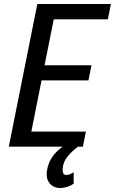

<svg xmlns="http://www.w3.org/2000/svg" viewBox="-20 -731 573 957"><path d="M312.5 141.1Q326.2 141.1 347.2 127.4V184.6Q314.5 206.1 280.3 206.1Q246.1 206.1 227.1 182.1Q208 158.2 213.9 120.1Q225.6 46.9 290.5 1.5L290 0H23.9L166 -710.9H532.7L517.6 -634.8H248L202.1 -405.8H436L420.9 -330.1H187L136.2 -75.2H408.2L393.1 0H368.7Q300.8 51.3 293.9 98.1Q290 122.1 294.9 131.8Q298.8 141.6 312.5 141.1Z"/></svg>

Font: RobotoCondensed-Italic
Style: Italic
Weight: 400
Designer: Google
Version: Version 1.200311; 2013